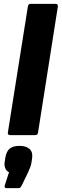

<svg xmlns="http://www.w3.org/2000/svg" viewBox="-20 -703 321 999"><path d="M33 0Q19 0 21 -14L125 -669Q127 -683 139 -683H268Q283 -683 281 -669L178 -14Q177 -8 174 -4Q171 0 163 0ZM15 276Q0 276 5 261L27 193Q13 187 7 171.5Q1 156 5 135L8 116Q14 83 31.5 69.5Q49 56 82 56Q116 56 134 72.5Q152 89 147 121L144 141Q142 155 137.5 166.5Q133 178 126 194L93 262Q87 276 76 276Z"/></svg>

Font: Sofia Sans Black
Style: Italic
Weight: 900
Italic angle: -9°
Version: Version 4.100-B